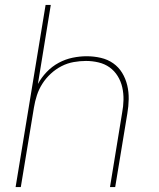

<svg xmlns="http://www.w3.org/2000/svg" viewBox="-20 -755 640 775"><path d="M43 0 164 -735H185L133 -416Q147 -442 168.5 -464.5Q190 -487 217 -501.5Q244 -516 273 -522Q302 -528 330 -528Q359 -528 387 -521.5Q415 -515 437 -499.5Q459 -484 473 -461Q487 -438 493.5 -411Q500 -384 499.5 -355Q499 -326 494 -297L445 0H424L473 -300Q478 -326 478.5 -352Q479 -378 473.5 -402.5Q468 -427 455 -448Q442 -469 422.5 -483Q403 -497 378 -503Q353 -509 327 -509Q303 -509 277.5 -504.5Q252 -500 228.5 -488Q205 -476 185 -457.5Q165 -439 151 -417Q137 -395 129 -370.5Q121 -346 117 -321L64 0Z"/></svg>

Font: Iosevka Aile Thin Oblique
Style: Regular
Weight: 100
Italic angle: -9°
Designer: Belleve Invis
Foundry: Belleve Invis
Version: Version 31.1.0; ttfautohint (v1.8.4)